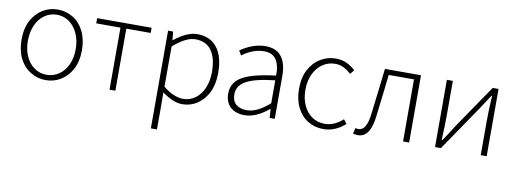

<svg xmlns="http://www.w3.org/2000/svg" viewBox="-62 -896 3994 1490"><g transform="rotate(10 1935.5 -151.5)"><path d="M177 -20Q121 -53 89 -116Q57 -179 57 -264Q57 -353 90 -416Q123 -477 176.5 -510Q230 -543 295 -543Q361 -543 415.5 -509.5Q470 -476 501.5 -412.5Q533 -349 533 -264Q533 -176 500 -114Q467 -52 413 -19.5Q359 13 295 13Q231 13 177 -20ZM484 -264Q484 -332 459.5 -386.5Q435 -441 392 -471.5Q349 -502 295 -502Q241 -502 198 -471.5Q155 -441 131 -387Q107 -333 107 -264Q107 -196 131 -142.5Q155 -89 198 -59Q241 -29 295 -29Q349 -29 392.5 -59Q436 -89 460 -142Q484 -195 484 -264Z M797 -489H606V-530H1035V-489H843V0H797Z M1165 -530H1205L1211 -463H1213Q1314 -543 1393 -543Q1496 -543 1550.5 -473Q1605 -403 1605 -273Q1605 -185 1573 -119Q1540 -55 1487.5 -21Q1435 13 1371 13Q1301 13 1212 -52L1213 46V240H1165ZM1556 -273Q1556 -381 1514 -441Q1472 -501 1386 -501Q1312 -501 1213 -414V-97Q1255 -62 1296 -45.5Q1337 -29 1370 -29Q1424 -29 1466.5 -60Q1509 -91 1532.5 -146.5Q1556 -202 1556 -273Z M1709 -132Q1709 -219 1790 -265Q1871 -311 2051 -332Q2054 -408 2025 -455Q1996 -502 1927 -502Q1842 -502 1756 -439L1735 -475Q1835 -543 1931 -543Q1994 -543 2031 -516Q2099 -465 2099 -340V0H2059L2054 -69H2051Q1952 13 1863 13Q1791 13 1750 -25Q1709 -63 1709 -132ZM2051 -114V-295Q1895 -278 1826 -240Q1757 -202 1757 -134Q1757 -80 1788.5 -54Q1820 -28 1870 -28Q1914 -28 1957 -49Q2000 -70 2051 -114Z M2244 -264Q2244 -354 2278 -416Q2311 -477 2366 -510Q2421 -543 2486 -543Q2535 -543 2572.5 -525Q2610 -507 2641 -478L2614 -445Q2585 -472 2554 -487Q2523 -502 2487 -502Q2433 -502 2388.5 -471.5Q2344 -441 2319 -386.5Q2294 -332 2294 -264Q2294 -195 2318.5 -141.5Q2343 -88 2386.5 -58.5Q2430 -29 2487 -29Q2561 -29 2629 -90L2654 -57Q2575 13 2484 13Q2415 13 2360.5 -20.5Q2306 -54 2275 -116.5Q2244 -179 2244 -264Z M2717 7 2728 -38 2738 -36Q2744 -34 2750 -34Q2783 -34 2803 -67Q2823 -100 2831 -168L2853 -350L2874 -530H3158V0H3110V-489H2911Q2904 -434 2892 -324Q2887 -277 2872 -158Q2853 13 2756 13Q2735 13 2717 7Z M3362 -530H3409V-263Q3409 -170 3403 -63H3408Q3449 -121 3483 -178L3723 -530H3769V0H3722V-267Q3722 -344 3729 -468H3724L3686 -410L3648 -352L3408 0H3362Z"/></g></svg>

Font: Merged Yaku Han JP ExtraLight
Style: Regular
Weight: 250
Designer: Ryoko NISHIZUKA 西塚涼子 (kana, bopomofo & ideographs); Paul D. Hunt (Latin, Greek & Cyrillic); Sandoll Communications 산돌커뮤니
Foundry: Adobe
Version: Version 2.004